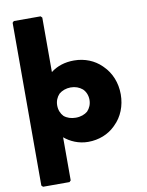

<svg xmlns="http://www.w3.org/2000/svg" viewBox="-116 -947 988 1294"><g transform="rotate(-10 378.0 -300.0)"><path d="M481 -256C481 -226 470 -200 451 -180C432 -164 404 -153 370 -153C338 -153 310 -162 289 -180C271 -199 260 -225 260 -256C260 -286 271 -312 290 -332C310 -349 339 -360 370 -360C402 -360 428 -350 450 -332C469 -314 481 -287 481 -256ZM262 257V-38C302 -4 359 22 424 22C498 22 563 -5 608 -49L615 -56C666 -105 695 -177 695 -256C695 -335 666 -406 615 -456L608 -463C563 -507 498 -535 424 -535C361 -535 308 -518 264 -484V-857L254 -867H71L61 -857V257L71 267H252Z"/></g></svg>

Font: Hussar Woodtype
Style: Ultra
Weight: 900
Foundry: Cannot Into Space Fonts
Version: Version 1.07